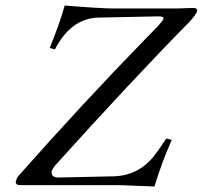

<svg xmlns="http://www.w3.org/2000/svg" viewBox="-20 -676 740 701"><path d="M543.9 4.9Q543.5 4.9 418.5 0H54.2Q37.1 0 37.6 -11.2Q38.1 -13.7 38.1 -15.1Q41.5 -27.8 51.3 -38.1Q280.3 -296.9 509.3 -532.2Q535.2 -558.6 555.2 -579.1Q575.2 -601.1 577.1 -607.9Q578.1 -613.3 570.8 -615.2Q564.5 -616.2 555.2 -616.2L338.9 -611.8Q239.3 -608.9 180.7 -496.1Q174.8 -496.6 161.6 -501Q197.3 -588.4 216.3 -655.8Q349.6 -645 395 -645H616.2Q634.8 -645 668 -646.5Q684.6 -647 689.5 -647Q700.7 -645 700.2 -636.2Q695.3 -620.6 666.5 -590.8Q468.3 -390.1 181.2 -71.8Q170.4 -57.1 168.9 -51.8Q165.5 -35.6 179.7 -29.8Q184.6 -28.3 189 -27.8L392.6 -32.2Q482.4 -33.7 540.5 -104Q555.2 -122.1 586.9 -169.9Q593.3 -169.4 606.9 -165Q569.8 -81.1 543.9 4.9Z"/></svg>

Font: Linux Libertine Display Slanted O
Style: Slanted
Weight: 400
Designer: Philipp H. Poll
Foundry: Philipp H. Poll
Version: Version 5.0.9